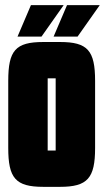

<svg xmlns="http://www.w3.org/2000/svg" viewBox="-20 -720 407 745"><path d="M48 -578H141L227 -700H100ZM188 -578H281L367 -700H240ZM349 -406C349 -524 320 -557 213 -557H148C40 -557 12 -524 12 -406V-146C12 -29 40 5 148 5H213C320 5 349 -29 349 -146ZM165 -416H196V-136H165Z"/></svg>

Font: Queering Heavy
Style: Bold
Weight: 900
Designer: Adam Naccarato
Foundry: adamnac
Version: Version 2.000;hotconv 1.0.109;makeotfexe 2.5.65596